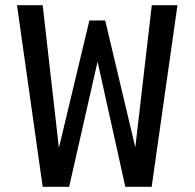

<svg xmlns="http://www.w3.org/2000/svg" viewBox="-20 -720 750 740"><path d="M144.5 0 45.5 -700H144.5L207 -150L324.5 -641H385.5L501.5 -152L565 -700H664L564.5 0H463L356 -482.5L246.5 0Z"/></svg>

Font: League Mono
Style: Regular
Weight: 400
Width: 6
Designer: Tyler Finck
Foundry: The League of Moveable Type / Tyler Finck
Version: Version 2.300;RELEASE